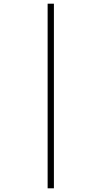

<svg xmlns="http://www.w3.org/2000/svg" viewBox="-20 -780 551 1040"><path d="M238 240V-760H272V240Z"/></svg>

Font: Noto Serif Georgian SemiCondensed ExtraLight
Style: Regular
Weight: 200
Width: 4
Designer: Monotype Design Team, Akaki Razmadze
Foundry: Google LLC
Version: Version 2.003; ttfautohint (v1.8.4.7-5d5b)